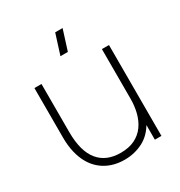

<svg xmlns="http://www.w3.org/2000/svg" viewBox="-176 -856 924 988"><g transform="rotate(-30 286.5 -361.5)"><path d="M302 -615H258L296 -735H340ZM279 12Q238 12 203.8 0.5Q169.5 -11 142.8 -32.8Q116 -54.5 97.5 -86Q79 -117.5 69.5 -157.8Q60 -198 60 -246V-540H102V-254Q102 -196.5 113.8 -154Q125.5 -111.5 148.5 -83.8Q171.5 -56 204.2 -42.5Q237 -29 279 -29Q328.5 -29 363.2 -46.2Q398 -63.5 419.5 -93.5Q441 -123.5 451 -162.5Q461 -201.5 461 -245L500 -246Q500 -153.5 469.5 -96.8Q439 -40 388.8 -14Q338.5 12 279 12ZM464 0V-110H461V-540H503V0Z"/></g></svg>

Font: Manrope ExtraLight ExtraLight
Style: Regular
Weight: 250
Version: Version 4.501